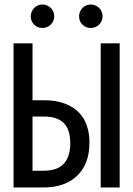

<svg xmlns="http://www.w3.org/2000/svg" viewBox="-20 -830 590 850"><path d="M124 -386.2V-638.2H40V0H171.9C204.8 0 233.9 -4.6 259.3 -13.9C284.7 -23.2 306 -36.5 323.2 -53.7C340.5 -71 353.6 -91.4 362.5 -115C371.5 -138.6 376 -167.3 376 -201.2C376 -226.2 372.3 -250 365 -272.5C357.7 -294.9 345.9 -314.5 329.8 -331.3C313.7 -348.1 292.9 -361.4 267.3 -371.3C241.8 -381.3 210.9 -386.2 174.8 -386.2ZM291 -194.8C291 -156.4 281.7 -126.7 262.9 -105.7C244.2 -84.7 214.2 -74.2 172.9 -74.2H124V-314H174.8C196 -314 213.9 -311.3 228.8 -305.9C243.6 -300.5 255.6 -292.7 264.9 -282.5C274.2 -272.2 280.8 -259.8 284.9 -245.1C289 -230.5 291 -213.7 291 -194.8ZM425.8 0H509.8V-638.2H425.8ZM168 -810.1C160.8 -810.1 154.1 -808.7 147.7 -805.9C141.4 -803.1 135.9 -799.5 131.3 -794.9C126.8 -790.4 123.1 -784.8 120.4 -778.3C117.6 -771.8 116.2 -765 116.2 -757.8C116.2 -743.2 121.2 -730.9 131.1 -720.9C141 -711 153.3 -706.1 168 -706.1C175.1 -706.1 181.9 -707.4 188.2 -710.2C194.6 -713 200.1 -716.6 204.8 -721.2C209.6 -725.7 213.3 -731.2 216.1 -737.5C218.8 -743.9 220.2 -750.7 220.2 -757.8C220.2 -765 218.8 -771.8 216.1 -778.3C213.3 -784.8 209.6 -790.4 204.8 -794.9C200.1 -799.5 194.6 -803.1 188.2 -805.9C181.9 -808.7 175.1 -810.1 168 -810.1ZM381.8 -810.1C374.7 -810.1 367.9 -808.7 361.6 -805.9C355.2 -803.1 349.8 -799.5 345.2 -794.9C340.7 -790.4 337 -784.8 334.2 -778.3C331.5 -771.8 330.1 -765 330.1 -757.8C330.1 -743.2 335 -730.9 345 -720.9C354.9 -711 367.2 -706.1 381.8 -706.1C389 -706.1 395.8 -707.4 402.3 -710.2C408.9 -713 414.4 -716.6 418.9 -721.2C423.5 -725.7 427.2 -731.2 429.9 -737.5C432.7 -743.9 434.1 -750.7 434.1 -757.8C434.1 -765 432.7 -771.8 429.9 -778.3C427.2 -784.8 423.5 -790.4 418.9 -794.9C414.4 -799.5 408.9 -803.1 402.3 -805.9C395.8 -808.7 389 -810.1 381.8 -810.1ZM0 -638.2Z"/></svg>

Font: CodeNewRoman Nerd Font Mono
Style: Regular
Weight: 400
Monospace: yes
Designer: Sam Radian
Foundry: Code New Roman
Version: Version 2.00 November 29, 2014;Nerd Fonts 3.2.1